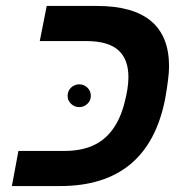

<svg xmlns="http://www.w3.org/2000/svg" viewBox="-20 -626 640 646"><path d="M137.2 -606H306.2Q548.8 -606 548.8 -402.8Q548.8 -366.2 535.2 -291Q477.1 0 182.1 0H20L42 -118.2H196.8Q251 -118.2 290.5 -135.3Q330.1 -152.3 356.9 -187.7Q383.8 -223.1 397.9 -276.1Q412.1 -329.1 412.1 -366.2Q412.1 -427.2 377.7 -457.5Q343.3 -487.8 271 -487.8H113.8ZM207.5 -303.2Q207.5 -320.3 219.2 -331.3Q231 -342.3 246.6 -342.3Q262.2 -342.3 273.9 -331.3Q285.6 -320.3 285.6 -303.2Q285.6 -287.6 273.9 -276.6Q262.2 -265.6 246.6 -265.6Q231 -265.6 219.2 -276.6Q207.5 -287.6 207.5 -303.2Z"/></svg>

Font: Cousine
Style: Bold Italic
Weight: 700
Italic angle: -12°
Monospace: yes
Designer: Steve Matteson
Foundry: Ascender Corporation
Version: Version 1.20